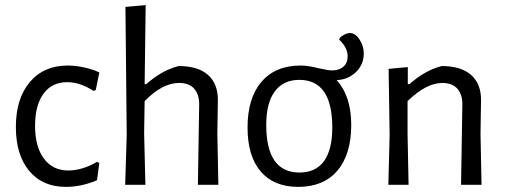

<svg xmlns="http://www.w3.org/2000/svg" viewBox="-20 -722 1973 750"><path d="M368 -439 354 -370 345 -367Q293 -401 242 -401Q183 -401 150 -356Q117 -311 117 -230Q117 -149 151.5 -102.5Q186 -56 247 -56Q274 -56 303.5 -65Q333 -74 359 -90L368 -85L359 -18Q298 8 237 8Q146 8 94 -54.5Q42 -117 42 -226Q42 -337 96.5 -401.5Q151 -466 245 -466Q276 -466 309.5 -458.5Q343 -451 368 -439Z M758 -311Q759 -352 739 -375Q719 -398 680 -398Q614 -398 545 -327L543 -201L548 0H469L475 -195L470 -695L549 -702L545 -393H551Q613 -448 678 -464Q754 -464 793 -429Q832 -394 831 -329L829 -199L833 0H753Z M1295 -409Q1352 -347 1352 -234Q1352 -119 1298 -55.5Q1244 8 1145 8Q1050 8 998.5 -52Q947 -112 947 -224Q947 -339 1001.5 -402.5Q1056 -466 1155 -466Q1183 -466 1227 -455Q1261 -447 1277 -447Q1305 -447 1321.5 -461.5Q1338 -476 1338 -502Q1338 -536 1305 -567L1308 -575Q1329 -593 1347 -593Q1368 -593 1384.5 -567.5Q1401 -542 1401 -513Q1401 -470 1370.5 -440.5Q1340 -411 1295 -409ZM1278 -224Q1278 -410 1149 -410Q1087 -410 1053.5 -365Q1020 -320 1020 -234Q1020 -48 1150 -48Q1213 -48 1245.5 -92.5Q1278 -137 1278 -224Z M1786 -311Q1787 -352 1767 -375Q1747 -398 1708 -398Q1645 -398 1572 -327V-201L1576 0H1497L1502 -194L1498 -453L1573 -460V-393H1579Q1641 -448 1706 -464Q1781 -464 1820.5 -429Q1860 -394 1859 -329L1857 -199L1861 0H1781Z"/></svg>

Font: Alegreya Sans
Style: Regular
Weight: 400
Designer: Juan Pablo del Peral
Foundry: Huerta Tipografica
Version: Version 2.008; ttfautohint (v1.6)